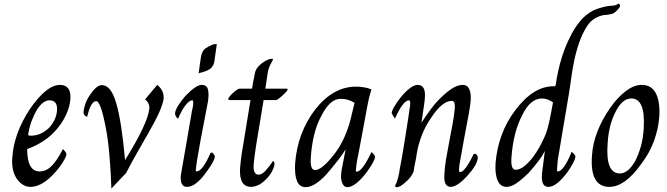

<svg xmlns="http://www.w3.org/2000/svg" viewBox="-20 -1039 3702 1066"><path d="M183.6 -427.2Q167.7 -400 154.9 -365.4Q142.1 -330.8 135.9 -288.7Q142.1 -285.6 151.3 -285.6Q205.1 -285.6 250.3 -327.2Q267.7 -345.1 280.5 -369.2Q293.3 -393.3 296.4 -422.6Q301.5 -482.1 254.9 -482.1Q217.9 -482.1 183.6 -427.2ZM200 -87.2Q236.9 -87.2 267.7 -118.7Q298.5 -150.3 329.2 -211.3Q350.3 -192.3 348.7 -179Q345.1 -166.2 335.4 -149.2Q325.6 -132.3 312.8 -114.4Q227.2 -1.5 148.7 -1.5Q125.6 -1.5 105.6 -14.4Q85.6 -27.2 70.8 -50.3Q56.4 -72.8 50.8 -103.3Q45.1 -133.8 48.7 -169.2Q57.9 -298.5 145.1 -432.3Q238.5 -567.7 312.8 -567.7Q375.9 -567.7 370.8 -488.7Q367.7 -446.7 346.7 -401.5Q325.6 -356.4 293.3 -319.5Q261.5 -282.1 218.7 -254.6Q175.9 -227.2 130.8 -211.3Q130.8 -87.2 200 -87.2Z M543.6 -566.2Q594.9 -569.2 624.9 -467.7Q654.9 -366.2 674.4 -150.3Q801.5 -354.9 809.2 -436.9Q811.3 -466.2 785.6 -487.2L852.8 -567.7Q890.3 -538.5 888.7 -493.3Q885.6 -464.1 864.6 -416.7Q843.6 -369.2 801.5 -296.4Q769.2 -240 738.5 -186.2Q707.7 -132.3 680.5 -79L598.5 7.7Q594.9 -90.3 587.7 -175.9Q580.5 -261.5 566.2 -335.9Q538.5 -477.4 514.4 -477.4Q483.6 -477.4 464.1 -390.3Q443.6 -396.4 443.6 -417.9Q445.1 -435.9 453.3 -460.8Q461.5 -485.6 479 -511.3Q516.4 -566.2 543.6 -566.2Z M1157.9 -192.3Q1172.8 -179 1172.8 -169.2Q1170.8 -145.1 1127.2 -85.6Q1068.2 -1.5 1017.9 -1.5Q979.5 -1.5 983.6 -63.1Q985.6 -72.8 992.3 -114.4Q998.5 -151.3 1011.5 -223.8Q1024.6 -296.4 1046.7 -429.2Q1048.7 -433.8 1050.3 -442.6Q1051.8 -451.3 1052.6 -460.3Q1053.3 -469.2 1052.6 -475.6Q1051.8 -482.1 1046.7 -482.1Q1032.3 -482.1 1011.3 -456.4Q990.3 -430.8 968.2 -379Q957.9 -388.7 954.9 -396.2Q951.8 -403.6 951.8 -409.7Q953.3 -427.2 969.5 -453.1Q985.6 -479 1009.7 -506.7Q1068.2 -567.7 1100 -567.7Q1123.1 -567.7 1131 -551.8Q1139 -535.9 1137.4 -501.5Q1137.4 -494.9 1135.6 -481.3Q1133.8 -467.7 1130.8 -454.9Q1106.7 -332.3 1093.8 -262.3Q1081 -192.3 1075.4 -157.4Q1069.7 -122.6 1069 -113.8Q1068.2 -105.1 1068.2 -105.1Q1064.6 -87.2 1070.8 -87.2Q1105.1 -87.2 1148.7 -190.3ZM1170.8 -701.5Q1168.2 -679 1152.8 -662.1Q1137.4 -645.1 1082.6 -632.3L1095.4 -721Q1101.5 -757.9 1121.8 -770.8Q1142.1 -783.6 1157.9 -790.3Q1164.6 -793.3 1174.1 -794.1Q1183.6 -794.9 1183.6 -793.3Q1179.5 -763.1 1176.9 -745.1Q1174.4 -727.2 1172.8 -717.9Q1170.8 -706.7 1170.8 -701.5Z M1415.9 -69.2Q1433.8 -69.2 1454.1 -91Q1474.4 -112.8 1496.9 -146.7Q1506.7 -133.8 1503.1 -122.6Q1500 -105.1 1488.7 -84.1Q1477.4 -63.1 1453.3 -40Q1430.8 -17.9 1410.5 -9.7Q1390.3 -1.5 1374.4 -1.5Q1306.7 -1.5 1312.8 -105.1Q1314.4 -124.1 1317.7 -153.1Q1321 -182.1 1329.2 -229.2L1370.8 -483.6H1253.3Q1243.6 -485.6 1249.5 -495.4Q1255.4 -505.1 1266.4 -516.2Q1277.4 -527.2 1290.3 -536.9Q1303.1 -546.7 1309.7 -546.7H1379.5Q1383.6 -575.9 1386.9 -591.8Q1390.3 -607.7 1392.3 -616.4Q1393.8 -624.1 1393.8 -627.2Q1398.5 -656.4 1421.8 -677.4Q1445.1 -698.5 1468.2 -707.7Q1477.4 -712.8 1487.2 -712.8Q1496.9 -712.8 1495.4 -707.7Q1492.3 -701.5 1481 -679.7Q1469.7 -657.9 1466.2 -633.8L1453.3 -546.7H1569.7Q1581 -546.7 1575.4 -537.9Q1569.7 -529.2 1557.4 -517.2Q1545.1 -505.1 1531.5 -494.4Q1517.9 -483.6 1512.8 -483.6H1443.6L1401.5 -229.2Q1395.4 -190.3 1392.8 -167.7Q1390.3 -145.1 1388.7 -129.2Q1383.6 -69.2 1415.9 -69.2Z M1948.7 -467.7Q1914.9 -490.3 1871.3 -490.3Q1840.5 -490.3 1814.1 -466.2Q1787.7 -442.1 1764.6 -396.4Q1739 -350.3 1724.4 -290.5Q1709.7 -230.8 1705.6 -163.1Q1700.5 -94.9 1729.7 -94.9Q1764.6 -94.9 1826.2 -170.8Q1866.2 -217.9 1893.6 -280.8Q1921 -343.6 1933.8 -407.7ZM1899 -209.7Q1895.4 -205.1 1884.4 -187.9Q1873.3 -170.8 1856.9 -150Q1840.5 -129.2 1823.1 -107.4Q1805.6 -85.6 1790.8 -69.2Q1726.2 0 1676.4 0Q1642.6 0 1628.7 -34.6Q1614.9 -69.2 1618.5 -130.8Q1631.3 -301.5 1729.7 -430.8Q1829.7 -557.9 1955.4 -557.9Q1979.5 -557.9 2002.1 -554.1Q2024.6 -550.3 2042.6 -542.1Q2042.6 -540 2036.2 -521.8Q2029.7 -503.6 2021 -457.9L1974.9 -209.7Q1960 -138.5 1958.5 -121Q1956.9 -107.7 1956.9 -103.6Q1953.3 -85.6 1960 -85.6Q1990.8 -85.6 2042.6 -194.9Q2062.1 -177.4 2062.1 -167.7Q2060 -143.6 2016.4 -83.6Q1986.2 -43.6 1958.7 -21.8Q1931.3 0 1908.2 0Q1890.8 0 1882.1 -18.5Q1873.3 -36.9 1873.3 -60Q1873.3 -66.2 1874.9 -81.3Q1876.4 -96.4 1879.5 -109.7Z M2620 -185.6Q2632.8 -175.9 2632.8 -163.1Q2629.2 -122.6 2574.9 -63.1Q2518.5 -1.5 2482.6 -1.5Q2442.1 -1.5 2447.2 -70.8Q2448.7 -109.7 2456.9 -157.4Q2465.1 -205.1 2474.6 -254.4Q2484.1 -303.6 2493.1 -351.8Q2502.1 -400 2505.1 -440Q2507.2 -479 2489.2 -479Q2434.4 -479 2372.8 -383.6Q2342.1 -340 2322.1 -288.5Q2302.1 -236.9 2293.8 -185.6Q2290.8 -161.5 2284.9 -135.6Q2279 -109.7 2276.4 -85.6Q2263.6 -57.9 2243.1 -37.9Q2222.6 -17.9 2202.1 -5.1Q2189.2 1.5 2180.3 0Q2171.3 -1.5 2174.9 -9.7Q2185.6 -32.3 2190.8 -54.9Q2193.8 -67.7 2196.9 -82.1Q2198.5 -98.5 2202.8 -118.5Q2207.2 -138.5 2212.8 -172.6Q2218.5 -206.7 2227.2 -259.7Q2235.9 -312.8 2248.7 -396.4Q2251.8 -419.5 2253.3 -430.8Q2254.9 -442.1 2256.9 -451.3Q2260 -482.1 2250.8 -482.1Q2218.5 -482.1 2172.8 -380.5Q2158.5 -400 2154.9 -411.3Q2153.3 -419.5 2170.5 -449.2Q2187.7 -479 2211.3 -506.7Q2265.1 -567.7 2298.5 -567.7Q2344.1 -567.7 2339 -498.5Q2339 -488.7 2337.4 -478.2Q2335.9 -467.7 2334.4 -456.4Q2329.2 -422.6 2326.9 -404.9Q2324.6 -387.2 2323.1 -377.4Q2321.5 -367.7 2320.8 -364.6Q2320 -361.5 2320 -357.9Q2347.2 -400 2374.6 -436.4Q2402.1 -472.8 2431.3 -500Q2500.5 -567.7 2548.7 -567.7Q2571.3 -567.7 2581 -551.8Q2590.8 -535.9 2593.1 -513.1Q2595.4 -490.3 2591.5 -463.1Q2587.7 -435.9 2584.1 -414.4Q2566.2 -321 2555.9 -264.4Q2545.6 -207.7 2540 -175.6Q2534.4 -143.6 2531.8 -129Q2529.2 -114.4 2529.2 -106.7Q2526.2 -83.6 2534.4 -83.6Q2561.5 -83.6 2609.7 -183.6Z M2992.3 -256.4Q3010.3 -290.3 3020 -325.1Q3029.7 -360 3039 -409.7L3050.3 -470.8Q3019.5 -492.3 2988.7 -492.3Q2924.6 -492.3 2879.5 -400Q2829.7 -305.1 2819.5 -164.1Q2814.9 -96.4 2842.6 -96.4Q2866.7 -96.4 2892.3 -117.4Q2917.9 -138.5 2939 -166.7Q2960 -194.9 2974.4 -220.8Q2988.7 -246.7 2992.3 -256.4ZM3411.8 -1017.9Q3417.9 -1021 3422.1 -1010.5Q3426.2 -1000 3400.5 -975.9Q3386.2 -963.1 3373.1 -960.5Q3360 -957.9 3347.2 -956.4Q3319.5 -956.4 3289 -940.3Q3258.5 -924.1 3239 -893.3Q3211.8 -850.3 3194.6 -799.5Q3177.4 -748.7 3167.2 -697.7Q3156.9 -646.7 3150.5 -598.5Q3144.1 -550.3 3137.4 -511.3Q3131.3 -470.8 3123.1 -425.6Q3114.9 -380.5 3107.7 -335.4Q3100.5 -290.3 3093.3 -248.5Q3086.2 -206.7 3081 -175.9Q3077.4 -160 3075.9 -139.7Q3074.4 -119.5 3073.3 -107.7Q3071.3 -87.2 3075.9 -87.2Q3110.3 -87.2 3153.8 -196.4Q3177.4 -177.4 3174.4 -167.7Q3173.3 -154.9 3161.8 -133.8Q3150.3 -112.8 3132.3 -85.6Q3102.1 -45.1 3075.4 -23.3Q3048.7 -1.5 3024.6 -1.5Q2984.6 -1.5 2988.7 -67.7Q2988.7 -72.8 2989.7 -80Q2990.8 -87.2 2992.3 -100.8Q2993.8 -114.4 2997.2 -138.7Q3000.5 -163.1 3005.1 -201.5Q2988.7 -169.2 2965.6 -139.5Q2942.6 -109.7 2914.9 -79Q2877.4 -42.1 2847.7 -21.8Q2817.9 -1.5 2792.3 -1.5Q2758.5 -1.5 2743.1 -36.2Q2727.7 -70.8 2731.3 -132.3Q2737.4 -212.8 2764.9 -287.9Q2792.3 -363.1 2841 -427.2Q2941 -560 3051.8 -560H3063.1Q3064.6 -564.1 3066.4 -573.8Q3068.2 -583.6 3071.3 -605.1Q3077.4 -640 3088.2 -682.1Q3099 -724.1 3115.6 -767.7Q3132.3 -811.3 3155.9 -854.9Q3179.5 -898.5 3213.3 -935.9Q3253.8 -975.9 3295.6 -989.7Q3337.4 -1003.6 3366.7 -1006.7Q3390.8 -1006.7 3403.6 -1012.8Q3410.3 -1016.4 3411.8 -1017.9Z M3353.8 -245.1Q3340.5 -75.9 3421.5 -75.9Q3445.1 -75.9 3466.9 -94.4Q3488.7 -112.8 3506.7 -145.1Q3525.6 -182.1 3537.9 -225.6Q3550.3 -269.2 3553.8 -322.6Q3564.6 -492.3 3485.6 -492.3Q3435.9 -492.3 3400 -422.6Q3360 -348.7 3353.8 -245.1ZM3540.5 -129.2Q3450.3 -1.5 3363.1 -1.5Q3253.8 -1.5 3266.7 -175.9Q3271.3 -243.6 3297.2 -309.7Q3323.1 -375.9 3366.7 -438.5Q3408.2 -498.5 3454.1 -533.1Q3500 -567.7 3542.1 -567.7Q3596.9 -567.7 3621 -521.8Q3645.1 -475.9 3640.5 -393.3Q3635.9 -325.6 3611.5 -257.9Q3587.2 -190.3 3540.5 -129.2Z"/></svg>

Font: MM Jasmine
Style: Regular
Weight: 400
Designer: Khon Soe Zaw Thu
Version: Version 1.00 July 11, 2016, initial release